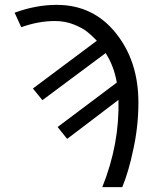

<svg xmlns="http://www.w3.org/2000/svg" viewBox="-20 -769 645 789"><path d="M40 -716.8Q127.9 -749 212.9 -749Q363.3 -749 456.1 -632.8Q548.8 -517.6 548.8 -347.7Q548.8 -252 528.3 -157.2Q508.8 -63.5 482.4 0Q455.1 0 400.4 0Q471.7 -177.7 466.8 -358.4Q396.5 -304.7 255.9 -198.2Q246.1 -210.9 216.8 -247.1Q277.3 -293 460 -429.7Q448.2 -498 414.1 -550.8Q327.1 -486.3 154.3 -357.4Q144.5 -369.1 115.2 -405.3Q180.7 -454.1 377.9 -601.6Q355.5 -625 337.9 -638.7Q320.3 -653.3 284.2 -668Q248 -682.6 206.1 -682.6Q137.7 -682.6 67.4 -657.2Q58.6 -676.8 40 -716.8Z"/></svg>

Font: Gothic A1
Style: Regular
Weight: 400
Designer: HanYang I&C Co.,Ltd.
Version: Version 2.50